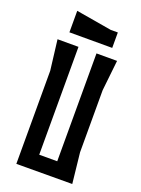

<svg xmlns="http://www.w3.org/2000/svg" viewBox="-157 -911 723 982"><g transform="rotate(20 204.0 -420.0)"><path d="M281 -808 87 -841V-724H320V-808ZM366 -670H254V-83H156V-670H42L62 -506V1L366 0L348 -166V-504Z"/></g></svg>

Font: BackOut Medium
Style: Regular
Weight: 500
Designer: Frank Adebiaye
Foundry: Velvetyne Type Foundry
Version: Version 2.000;hotconv 1.0.109;makeotfexe 2.5.65596